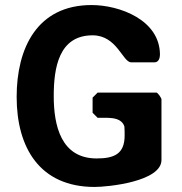

<svg xmlns="http://www.w3.org/2000/svg" viewBox="-20 -734 721 761"><path d="M46 -350C46 -148 138 7 355 7C407 7 620 -14 620 -100V-340C620 -346 605 -367 600 -367H367L347 -347V-287L367 -267C400 -266 459 -275 473 -233C474 -228 474 -202 474 -197C474 -124 433 -106 363 -106C222 -106 193 -236 193 -353C193 -463 212 -594 347 -594C444 -594 466 -487 500 -487H593C609 -487 614 -505 614 -517C614 -655 454 -714 343 -714C127 -714 46 -543 46 -350Z"/></svg>

Font: Asimov Print
Style: C
Weight: 500
Designer: Google
Version: Version 2.000980: 2014